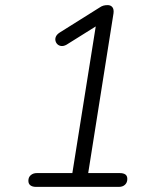

<svg xmlns="http://www.w3.org/2000/svg" viewBox="-20 -731 640 751"><path d="M121 0Q107 0 99 -6Q91 -12 91 -24Q91 -38 100.5 -46Q110 -54 124 -54H263L359 -656L395 -653L240 -556Q229 -550 220 -551Q211 -552 205 -557.5Q199 -563 197 -571.5Q195 -580 199 -588.5Q203 -597 214 -604L367 -700Q377 -707 384.5 -709Q392 -711 401 -711Q413 -711 419.5 -703Q426 -695 424 -679L325 -54H448Q463 -54 470.5 -48.5Q478 -43 478 -31Q478 -17 469 -8.5Q460 0 445 0Z"/></svg>

Font: Nunito ExtraLight Light
Style: Italic
Weight: 300
Italic angle: -9°
Version: Version 3.602